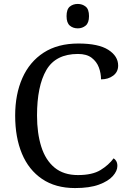

<svg xmlns="http://www.w3.org/2000/svg" viewBox="-20 -945 654 975"><path d="M361 10Q262 10 194 -36Q126 -82 91.5 -164.5Q57 -247 57 -358Q57 -466 93.5 -548.5Q130 -631 201.5 -677.5Q273 -724 378 -724Q480 -724 530 -692Q580 -660 580 -612Q580 -580 555 -561Q530 -542 493 -542Q493 -573 482 -602.5Q471 -632 445.5 -651.5Q420 -671 376 -671Q263 -671 215.5 -589.5Q168 -508 168 -358Q168 -269 189.5 -200.5Q211 -132 257 -94Q303 -56 376 -56Q449 -56 490.5 -81.5Q532 -107 557 -141Q565 -136 570.5 -126.5Q576 -117 576 -102Q576 -77 553 -51Q530 -25 482.5 -7.5Q435 10 361 10ZM375 -801Q351 -801 334.5 -815Q318 -829 318 -863Q318 -898 334.5 -911.5Q351 -925 375 -925Q398 -925 415 -911.5Q432 -898 432 -863Q432 -829 415 -815Q398 -801 375 -801Z"/></svg>

Font: Noto Serif Ahom
Style: Regular
Weight: 400
Designer: Monotype Design Team
Foundry: Monotype Imaging Inc.
Version: Version 2.007; ttfautohint (v1.8.4.7-5d5b)